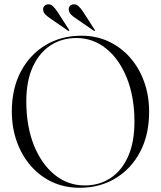

<svg xmlns="http://www.w3.org/2000/svg" viewBox="-20 -879 762 909"><path d="M366 -710Q435.5 -710 494 -682.8Q552.5 -655.5 595.5 -606.8Q638.5 -558 662.2 -492.5Q686 -427 686 -350Q686 -241 643.5 -160.2Q601 -79.5 526.8 -34.8Q452.5 10 356.5 10Q286.5 10 228 -17Q169.5 -44 126.5 -93Q83.5 -142 59.8 -208Q36 -274 36 -351.5Q36 -460 78.8 -540.5Q121.5 -621 196 -665.5Q270.5 -710 366 -710ZM616.5 -303Q616.5 -419 581 -508.5Q545.5 -598 483.2 -648.5Q421 -699 341.5 -699Q273 -699 219.5 -664.2Q166 -629.5 135.2 -562.5Q104.5 -495.5 104.5 -399Q104.5 -282 140.2 -192.2Q176 -102.5 238.5 -51.8Q301 -1 381.5 -1Q450 -1 503 -35.8Q556 -70.5 586.2 -137.8Q616.5 -205 616.5 -303ZM253.5 -821 306.5 -738.5Q309 -735 308 -733Q306.5 -731.5 302.5 -733.5L219 -791Q205.5 -800 195.5 -809.5Q185.5 -819 184 -833Q183.5 -843 189.8 -850.2Q196 -857.5 207 -858.5Q219 -860 230.2 -849.8Q241.5 -839.5 253.5 -821ZM375 -821 428 -738.5Q430.5 -735 429.5 -733Q427.5 -731.5 424 -733.5L340.5 -791Q326.5 -800 316.8 -809.5Q307 -819 305.5 -833Q304.5 -843 310.8 -850.2Q317 -857.5 327.5 -858.5Q340.5 -860 351.8 -849.8Q363 -839.5 375 -821Z"/></svg>

Font: Fraunces 144pt S000 Light
Style: Regular
Weight: 300
Version: Version 1.000; ttfautohint (v1.8.3)